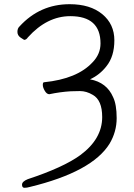

<svg xmlns="http://www.w3.org/2000/svg" viewBox="-20 -733 640 915"><path d="M409 -355Q489 -340 519 -270Q536 -235 536 -170Q536 -105 502 -48Q419 86 122 158Q108 162 96.5 162Q85 162 85 147Q85 132 112 121Q282 65 363 6Q467 -71 467 -175Q467 -256 422 -281Q392 -299 361 -299Q339 -299 317 -298Q267 -295 215 -284Q203 -284 193.5 -300Q184 -316 184 -328.5Q184 -341 190 -341Q348 -357 421 -436Q459 -475 459 -526Q459 -656 315 -656Q204 -656 113 -555Q105 -543 95 -543Q94 -543 78.5 -553.5Q63 -564 63 -581Q63 -598 73 -607Q170 -713 312 -713Q410 -713 467.5 -665.5Q525 -618 525 -541Q525 -464 487 -417Q455 -376 409 -355Z"/></svg>

Font: ToneOZ-Pinyin-WenKai-Regular
Style: Regular
Weight: 400
Designer: Fontworks Inc.
Foundry: ToneOZ
Version: Version 0.240331